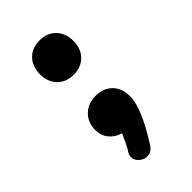

<svg xmlns="http://www.w3.org/2000/svg" viewBox="-170 -464 633 633"><g transform="rotate(-45 146.5 -148.0)"><path d="M144 -409Q109 -409 87.5 -387Q66 -365 66 -329Q66 -293 87.5 -271Q109 -249 144 -249Q179 -249 200.5 -271Q222 -293 222 -329Q222 -365 200.5 -387Q179 -409 144 -409ZM120 0Q113 16 107 28.5Q101 41 94 53Q89 60 87 65Q85 70 85 77Q85 91 97.5 102Q110 113 124 113Q145 113 157 94Q191 41 208 1Q225 -39 225 -68Q225 -105 203.5 -127Q182 -149 145 -149Q110 -149 87.5 -127Q65 -105 65 -70Q65 -44 80 -25.5Q95 -7 120 0Z"/></g></svg>

Font: Beiruti ExtraBold
Style: Regular
Weight: 800
Designer: Arlette Boutros
Foundry: Boutros
Version: Version 1.41